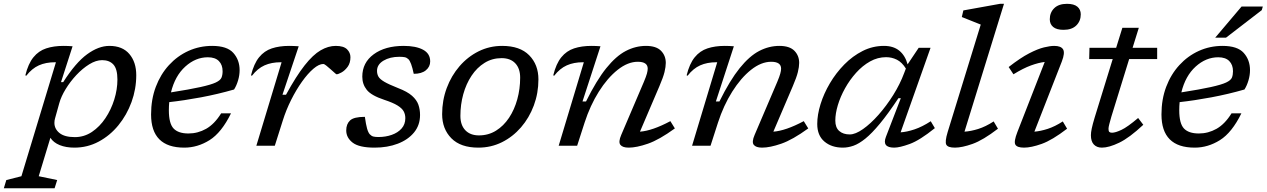

<svg xmlns="http://www.w3.org/2000/svg" viewBox="-96 -762 6624 1004"><path d="M203 179.5 189.5 222.5H-76L-63 179.5L16 159.5L196.5 -436.5H192Q143.5 -436.5 107.2 -420.2Q71 -404 41.5 -366L36.5 -368Q51.5 -429 78.8 -462.5Q106 -496 145.5 -509Q185 -522 235.5 -522Q260 -522 283.5 -520L223 -332.5H234.5Q299.5 -434.5 359.5 -478.2Q419.5 -522 476 -522Q544.5 -522 580.5 -479.5Q616.5 -437 616.5 -369Q616.5 -296.5 591.8 -228.5Q567 -160.5 523 -106.8Q479 -53 420.2 -21.5Q361.5 10 293 10Q249 10 216.2 -3.2Q183.5 -16.5 167.5 -41.5L106.5 159.5ZM192 -143.5Q188.5 -132.5 188.5 -119.5Q188.5 -88 215 -66.5Q241.5 -45 295.5 -45Q344 -45 384.8 -72.2Q425.5 -99.5 455.2 -144Q485 -188.5 501.5 -241.5Q518 -294.5 518 -346Q518 -401.5 497 -424.5Q476 -447.5 438 -447.5Q406 -447.5 370.8 -425.8Q335.5 -404 303.2 -369.5Q271 -335 247.2 -296Q223.5 -257 214 -222.5Z M1112 -169.5Q1062.5 -68.5 999.8 -29.2Q937 10 867.5 10Q694 10 694 -163.5Q694 -242.5 718.8 -308Q743.5 -373.5 787.5 -421.5Q831.5 -469.5 889.5 -495.8Q947.5 -522 1013.5 -522Q1091.5 -522 1124.2 -485.2Q1157 -448.5 1157 -395Q1157 -369 1149 -341.8Q1141 -314.5 1128 -294Q1043 -269.5 954.8 -253Q866.5 -236.5 789 -228Q787 -207.5 787 -185.5Q787 -116 811.8 -90Q836.5 -64 889.5 -64Q938.5 -64 982 -88.5Q1025.5 -113 1060.5 -169.5ZM991 -462.5Q926.5 -462.5 872.8 -413.8Q819 -365 798 -279Q897 -294.5 952.2 -306.8Q1007.5 -319 1032 -330.5Q1056.5 -342 1062.2 -356Q1068 -370 1068 -389.5Q1068 -423 1048.5 -442.8Q1029 -462.5 991 -462.5Z M1376.5 -436.5H1372Q1323.5 -436.5 1287.2 -420.2Q1251 -404 1221.5 -366L1216.5 -368Q1231.5 -429 1258.8 -462.5Q1286 -496 1325.5 -509Q1365 -522 1415.5 -522Q1427.5 -522 1440.2 -521.5Q1453 -521 1466 -520L1381 -266.5H1399.5Q1453 -364.5 1497 -420.2Q1541 -476 1580.8 -499Q1620.5 -522 1659.5 -522Q1701 -522 1718.8 -504.2Q1736.5 -486.5 1736.5 -463Q1736.5 -432.5 1721.8 -412.5Q1707 -392.5 1689.5 -383Q1672 -373.5 1664 -373.5Q1662 -373.5 1652.8 -382Q1643.5 -390.5 1632 -400.5Q1621 -410.5 1610.2 -419Q1599.5 -427.5 1595 -427.5Q1572 -427.5 1542.8 -402.5Q1513.5 -377.5 1483.2 -335Q1453 -292.5 1426.5 -239.8Q1400 -187 1382.5 -131L1341 0H1244.5Z M1812 -151Q1817.5 -111 1823.5 -89.8Q1829.5 -68.5 1838 -59.5Q1846.5 -50.5 1856.5 -48Q1866.5 -45.5 1883 -45.5Q1920.5 -45.5 1952.5 -56.8Q1984.5 -68 2004 -90Q2023.5 -112 2023.5 -144Q2023.5 -164 2014.8 -180Q2006 -196 1982.5 -210.5Q1959 -225 1913.5 -240Q1845.5 -262.5 1822 -292Q1798.5 -321.5 1798.5 -361Q1798.5 -434.5 1858.2 -478.2Q1918 -522 2015 -522Q2079 -522 2116.2 -502Q2153.5 -482 2153.5 -441Q2153.5 -413 2131 -394.5Q2108.5 -376 2067.5 -376Q2054.5 -439 2039 -453Q2030.5 -461 2019.8 -463Q2009 -465 1992 -465Q1943 -465 1909.2 -444.8Q1875.5 -424.5 1875.5 -391.5Q1875.5 -374.5 1883 -361.2Q1890.5 -348 1914 -334.2Q1937.5 -320.5 1985.5 -301.5Q2034 -283 2058.5 -261.2Q2083 -239.5 2091.8 -214.5Q2100.5 -189.5 2100.5 -160.5Q2100.5 -107.5 2069 -69.2Q2037.5 -31 1983.8 -10.5Q1930 10 1863 10Q1782 10 1748.2 -16Q1714.5 -42 1714.5 -80Q1714.5 -113.5 1734.5 -132.2Q1754.5 -151 1812 -151Z M2530 -522Q2623 -522 2671.2 -473Q2719.5 -424 2719.5 -347Q2719.5 -275 2695.5 -210.5Q2671.5 -146 2628.5 -96.2Q2585.5 -46.5 2528.5 -18.2Q2471.5 10 2405.5 10Q2312.5 10 2264.2 -39Q2216 -88 2216 -165Q2216 -237 2240 -301.5Q2264 -366 2307 -415.8Q2350 -465.5 2407 -493.8Q2464 -522 2530 -522ZM2408.5 -54Q2458 -54 2497.8 -78.8Q2537.5 -103.5 2565.8 -146Q2594 -188.5 2609 -242.8Q2624 -297 2624 -356Q2624 -404 2598.5 -431Q2573 -458 2527 -458Q2477.5 -458 2437.8 -433.2Q2398 -408.5 2369.8 -366Q2341.5 -323.5 2326.5 -269.2Q2311.5 -215 2311.5 -156Q2311.5 -108 2337.2 -81Q2363 -54 2408.5 -54Z M2802 -366 2797 -368Q2812 -429 2839.2 -462.5Q2866.5 -496 2906 -509Q2945.5 -522 2996 -522Q3020.5 -522 3044 -520L2950 -231.5H2968.5Q3023.5 -342.5 3074.5 -405.8Q3125.5 -469 3176.5 -495.5Q3227.5 -522 3282 -522Q3335.5 -522 3360.5 -496.5Q3385.5 -471 3385.5 -433Q3385.5 -413 3378.8 -385.2Q3372 -357.5 3352 -311L3250.5 -73.5Q3314.5 -78 3409.5 -128.5L3433 -90.5Q3351 -31 3291.8 -10.5Q3232.5 10 3191.5 10Q3159.5 10 3148 -4.8Q3136.5 -19.5 3152.5 -56.5L3271 -334Q3282.5 -361.5 3286.8 -377Q3291 -392.5 3291 -403Q3291 -439 3239 -439Q3187 -439 3133.8 -396.8Q3080.5 -354.5 3035.2 -282.5Q2990 -210.5 2961 -121L2922 0H2825.5L2957 -436.5H2952.5Q2904 -436.5 2867.8 -420.2Q2831.5 -404 2802 -366Z M3499.5 -366 3494.5 -368Q3509.5 -429 3536.8 -462.5Q3564 -496 3603.5 -509Q3643 -522 3693.5 -522Q3718 -522 3741.5 -520L3647.5 -231.5H3666Q3721 -342.5 3772 -405.8Q3823 -469 3874 -495.5Q3925 -522 3979.5 -522Q4033 -522 4058 -496.5Q4083 -471 4083 -433Q4083 -413 4076.2 -385.2Q4069.5 -357.5 4049.5 -311L3948 -73.5Q4012 -78 4107 -128.5L4130.5 -90.5Q4048.5 -31 3989.2 -10.5Q3930 10 3889 10Q3857 10 3845.5 -4.8Q3834 -19.5 3850 -56.5L3968.5 -334Q3980 -361.5 3984.2 -377Q3988.5 -392.5 3988.5 -403Q3988.5 -439 3936.5 -439Q3884.5 -439 3831.2 -396.8Q3778 -354.5 3732.8 -282.5Q3687.5 -210.5 3658.5 -121L3619.5 0H3523L3654.5 -436.5H3650Q3601.5 -436.5 3565.2 -420.2Q3529 -404 3499.5 -366Z M4536.5 -46 4614.5 -248.5H4602Q4547.5 -166.5 4505.2 -115.5Q4463 -64.5 4429.2 -37.2Q4395.5 -10 4367 0Q4338.5 10 4311.5 10Q4252.5 10 4215 -21.8Q4177.5 -53.5 4177.5 -113.5Q4177.5 -162 4194.8 -217.5Q4212 -273 4243.8 -326.8Q4275.5 -380.5 4319 -424.8Q4362.5 -469 4415 -495.5Q4467.5 -522 4526.5 -522Q4576 -522 4606.8 -496.8Q4637.5 -471.5 4650 -425.5L4708 -512H4770L4613.5 -70Q4646 -72 4686.2 -85.5Q4726.5 -99 4771 -128L4792.5 -92Q4714 -28.5 4661.2 -9.2Q4608.5 10 4580 10Q4515 10 4536.5 -46ZM4272 -131.5Q4272 -95 4292.5 -77Q4313 -59 4347.5 -59Q4377 -59 4416.8 -87Q4456.5 -115 4497.8 -161.5Q4539 -208 4574.8 -265Q4610.5 -322 4632 -380L4641 -403.5Q4620.5 -436.5 4594 -449.8Q4567.5 -463 4537.5 -463Q4493.5 -463 4453.8 -440.8Q4414 -418.5 4380.8 -381.5Q4347.5 -344.5 4323 -300.5Q4298.5 -256.5 4285.2 -212.2Q4272 -168 4272 -131.5Z M5032.5 -633.5 4933.5 -673 4941.5 -707.5 5133 -742H5154L4947.5 -73.5Q4980 -75.5 5018.8 -87.5Q5057.5 -99.5 5100 -127L5122.5 -89Q5044.5 -29 4989.5 -9.5Q4934.5 10 4897.5 10Q4861 10 4852.5 -5.2Q4844 -20.5 4859.5 -71.5Z M5393.5 -661Q5393.5 -696.5 5416.8 -719.2Q5440 -742 5483.5 -742Q5520 -742 5537.8 -727Q5555.5 -712 5555.5 -687Q5555.5 -652 5532.2 -629Q5509 -606 5465.5 -606Q5429 -606 5411.2 -621Q5393.5 -636 5393.5 -661ZM5224 -71.5 5367 -438Q5335.5 -434.5 5295 -419.8Q5254.5 -405 5203.5 -373.5L5178.5 -411.5Q5240 -459.5 5285.5 -483Q5331 -506.5 5363.2 -514.2Q5395.5 -522 5416.5 -522Q5452 -522 5463 -504Q5474 -486 5456.5 -440.5L5313 -73.5Q5345 -76 5382.8 -88.2Q5420.5 -100.5 5461.5 -127L5484 -89Q5406 -29 5351 -9.5Q5296 10 5259 10Q5222.5 10 5213.5 -5.8Q5204.5 -21.5 5224 -71.5Z M5715.5 -152Q5709 -130 5704.8 -113.2Q5700.5 -96.5 5700.5 -88.5Q5700.5 -76 5705 -72Q5709.5 -68 5719 -68Q5736.5 -68 5768 -82.8Q5799.5 -97.5 5855.5 -145L5882.5 -109.5Q5810 -41.5 5756.5 -15.8Q5703 10 5666 10Q5639.5 10 5624 -6.2Q5608.5 -22.5 5608.5 -55Q5608.5 -69 5613 -90.5Q5617.5 -112 5628.5 -148.5L5722.5 -453H5599.5L5601 -512H5740.5L5773 -616.5H5859L5826.5 -512H5955V-453H5808.5Z M6395.5 -169.5Q6346 -68.5 6283.2 -29.2Q6220.5 10 6151 10Q5977.5 10 5977.5 -163.5Q5977.5 -242.5 6002.2 -308Q6027 -373.5 6071 -421.5Q6115 -469.5 6173 -495.8Q6231 -522 6297 -522Q6375 -522 6407.8 -485.2Q6440.5 -448.5 6440.5 -395Q6440.5 -369 6432.5 -341.8Q6424.5 -314.5 6411.5 -294Q6326.5 -269.5 6238.2 -253Q6150 -236.5 6072.5 -228Q6070.5 -207.5 6070.5 -185.5Q6070.5 -116 6095.2 -90Q6120 -64 6173 -64Q6222 -64 6265.5 -88.5Q6309 -113 6344 -169.5ZM6274.5 -462.5Q6210 -462.5 6156.2 -413.8Q6102.5 -365 6081.5 -279Q6180.5 -294.5 6235.8 -306.8Q6291 -319 6315.5 -330.5Q6340 -342 6345.8 -356Q6351.5 -370 6351.5 -389.5Q6351.5 -423 6332 -442.8Q6312.5 -462.5 6274.5 -462.5ZM6258.5 -565 6396.5 -728H6507.5L6502 -709L6315 -565Z"/></svg>

Font: Newsreader 6pt
Style: Italic
Weight: 400
Italic angle: -17°
Designer: Hugues Gentile
Foundry: Production Type
Version: Version 1.003; ttfautohint (v1.8.3)